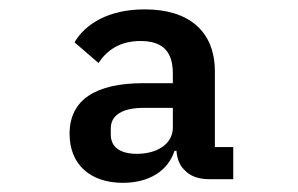

<svg xmlns="http://www.w3.org/2000/svg" viewBox="-20 -730 640 412"><path d="M429 -345.5H480.5V-414.4H441.1V-576.3C441.1 -664.1 384.2 -709.9 290.5 -709.9C212 -709.9 162.6 -677.9 139.9 -639.2L191.4 -594.8C209.5 -622.2 237.2 -642 281.6 -642C329.5 -642 350.9 -619 350.9 -572.4V-551.5H287.6C185.7 -551.5 129.3 -516.3 129.3 -442.8C129.3 -377.8 172.9 -337.7 243.6 -337.7C301.1 -337.7 340.9 -364.3 354.4 -406.2H358.7C360.1 -389.6 365.1 -375.7 375 -366.1C387.1 -352.6 404.8 -345.5 429 -345.5ZM217.7 -441.4V-454.5C217.7 -483.3 243.3 -498.6 289.1 -498.6H350.9V-456.3C350.9 -420.5 316.4 -399.9 273.8 -399.9C238.6 -399.9 217.7 -413.7 217.7 -441.4Z"/></svg>

Font: Margiela Mono SemiBold
Style: Regular
Weight: 600
Designer: Mike Abbink, Paul van der Laan, Pieter van Rosmalen
Foundry: Bold Monday
Version: Version 2.003 2021